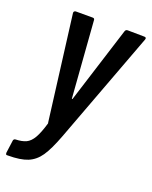

<svg xmlns="http://www.w3.org/2000/svg" viewBox="-142 -583 679 857"><g transform="rotate(20 197.0 -155.0)"><path d="M-8 189 0 130Q0 126 3 123Q6 120 10 120Q41 119 60 110Q79 101 93.5 76Q108 51 122 3L121 -2L58 -498V-500Q58 -504 61 -506.5Q64 -509 68 -509H148Q157 -509 157 -500L184 -139Q184 -136 185.5 -136Q187 -136 188 -139L302 -500Q305 -509 314 -509L394 -508Q399 -508 401 -505Q403 -502 401 -497L202 35Q176 104 153 137.5Q130 171 96 185Q62 199 2 199H-3Q-8 199 -8 189Z"/></g></svg>

Font: Barlow Condensed Medium
Style: Italic
Weight: 500
Width: 3
Italic angle: -7°
Designer: Jeremy Tribby
Foundry: Tribby Type
Version: Version 1.408